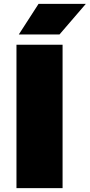

<svg xmlns="http://www.w3.org/2000/svg" viewBox="-20 -971 463 991"><path d="M65 0V-740H303V0ZM77 -793 179 -951H423L287 -793Z"/></svg>

Font: Encode Sans Expanded Black
Style: Regular
Weight: 900
Width: 7
Designer: Multiple Designers
Foundry: Impallari Type
Version: Version 3.000; ttfautohint (v1.8.3) -l 8 -r 50 -G 200 -x 14 